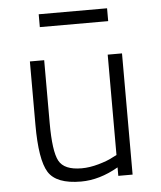

<svg xmlns="http://www.w3.org/2000/svg" viewBox="-51 -735 660 789"><g transform="rotate(-5 279.0 -340.0)"><path d="M406 -500H465V0H406V-35Q328 10 252 10Q150 10 117.5 -42Q85 -94 85 -239V-500H144V-241Q144 -124 165.5 -84Q187 -44 259 -44Q292 -44 329 -54.5Q366 -65 386 -76L406 -86ZM138 -637V-690H420V-637Z"/></g></svg>

Font: TitilliumText22L Lt
Style: Thin
Weight: 300
Designer: Campivisivi
Foundry: Campivisivi
Version: 1.000